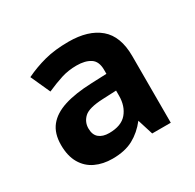

<svg xmlns="http://www.w3.org/2000/svg" viewBox="-90 -820 555 546"><g transform="rotate(-30 187.5 -546.5)"><path d="M193 -722Q258 -722 294 -691.5Q330 -661 330 -596V-377H269L253 -428Q232 -401 204.5 -386Q177 -371 136 -371Q105 -371 80.5 -382.5Q56 -394 42 -418Q28 -442 28 -478Q28 -516 46.5 -539Q65 -562 101 -573.5Q137 -585 191 -587L241 -589V-602Q241 -630 224 -641Q207 -652 179 -652Q152 -652 128.5 -644.5Q105 -637 78 -625L49 -689Q80 -704 114 -713Q148 -722 193 -722ZM196 -532Q150 -530 134.5 -515.5Q119 -501 119 -480Q119 -459 131 -449Q143 -439 164 -439Q204 -439 222.5 -461Q241 -483 241 -517V-534Z"/></g></svg>

Font: Noto Sans Oriya SemiBold
Style: Regular
Weight: 600
Version: Version 2.003